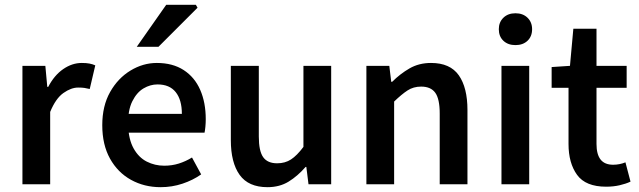

<svg xmlns="http://www.w3.org/2000/svg" viewBox="-20 -764 2648 796"><path d="M73 0V-491H168L176 -404H180Q205 -452 242 -477.5Q279 -503 319 -503Q338 -503 351 -500.5Q364 -498 375 -493L352 -395Q340 -398 330 -399.5Q320 -401 304 -401Q275 -401 243 -378.5Q211 -356 188 -300V0Z M646 12Q578 12 523 -18.5Q468 -49 436 -106.5Q404 -164 404 -245Q404 -325 436.5 -382.5Q469 -440 521 -471.5Q573 -503 630 -503Q696 -503 741.5 -473.5Q787 -444 810 -391.5Q833 -339 833 -270Q833 -254 831.5 -238.5Q830 -223 828 -214H492L490 -292H734Q734 -350 708.5 -382Q683 -414 633 -414Q603 -414 575 -397.5Q547 -381 528.5 -344Q510 -307 511 -246Q513 -186 534 -148.5Q555 -111 588.5 -94Q622 -77 661 -77Q693 -77 721.5 -86Q750 -95 776 -111L814 -41Q780 -17 736.5 -2.5Q693 12 646 12ZM547 -570 669 -744H792L799 -732L637 -570Z M1089 12Q1010 12 973.5 -39Q937 -90 937 -183V-491H1053V-198Q1053 -138 1071 -112.5Q1089 -87 1129 -87Q1162 -87 1186.5 -103Q1211 -119 1238 -155V-491H1353V0H1259L1250 -72H1247Q1214 -34 1176.5 -11Q1139 12 1089 12Z M1499 0V-491H1594L1602 -425H1606Q1639 -458 1678 -480.5Q1717 -503 1767 -503Q1846 -503 1882 -452Q1918 -401 1918 -308V0H1803V-293Q1803 -354 1784.5 -379.5Q1766 -405 1726 -405Q1694 -405 1669.5 -389Q1645 -373 1614 -343V0Z M2059 0V-491H2174V0ZM2117 -577Q2086 -577 2067 -595Q2048 -613 2048 -643Q2048 -672 2067 -690.5Q2086 -709 2117 -709Q2148 -709 2167 -690.5Q2186 -672 2186 -643Q2186 -613 2167 -595Q2148 -577 2117 -577Z M2493 10Q2408 10 2372.5 -39Q2337 -88 2337 -167V-400H2267V-486L2343 -491L2357 -645H2453V-491H2578V-400H2453V-167Q2453 -124 2470 -102.5Q2487 -81 2522 -81Q2535 -81 2548 -83.5Q2561 -86 2573 -91L2594 -11Q2575 -2 2549 4Q2523 10 2493 10Z"/></svg>

Font: Mada SemiBold
Style: Regular
Weight: 600
Designer: Khaled Hosny
Version: Version 1.5